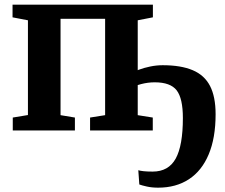

<svg xmlns="http://www.w3.org/2000/svg" viewBox="-20 -572 986 842"><path d="M673.5 251Q646 251 623.8 246Q601.5 241 591 237L586.5 174.5Q594 177 609.8 178.8Q625.5 180.5 649.5 180.5Q719 180.5 750.5 123.5Q782 66.5 782 -54.5Q782 -140.5 754.8 -175.8Q727.5 -211 658.5 -211Q628.5 -211 598.8 -203.2Q569 -195.5 555 -184.5V-249.5Q566 -257.5 588.2 -266Q610.5 -274.5 638.2 -280.2Q666 -286 693.5 -286Q773.5 -286 825 -264.2Q876.5 -242.5 901 -195.2Q925.5 -148 925.5 -71Q925.5 33 895.2 105Q865 177 808.5 214Q752 251 673.5 251ZM36 0V-56.5L102.5 -67.5V-483L35 -496V-551.5H650.5V-496L584 -483V-67L650 -56.5V0H375V-56.5L441 -67V-489.5H245.5V-67L308.5 -56.5V0Z"/></svg>

Font: Merriweather 28pt
Style: Bold
Weight: 700
Version: Version 2.100